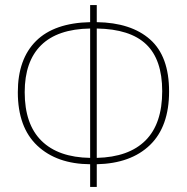

<svg xmlns="http://www.w3.org/2000/svg" viewBox="-20 -734 734 754"><path d="M334 0V-89Q203 -90 126.5 -162Q50 -234 50 -372Q50 -502 121.5 -573Q193 -644 334 -647V-714H360V-647Q495 -645 569.5 -579Q644 -513 644 -375Q644 -237 569 -164.5Q494 -92 360 -89V0ZM334 -114V-622Q206 -620 141.5 -556.5Q77 -493 77 -372Q77 -246 143 -181Q209 -116 334 -114ZM360 -114Q486 -117 551.5 -182.5Q617 -248 617 -376Q617 -500 554 -560Q491 -620 360 -622Z"/></svg>

Font: Noto Sans SemiCondensed Thin
Style: Regular
Weight: 100
Width: 4
Designer: Monotype Design Team
Foundry: Monotype Imaging Inc.
Version: Version 2.013; ttfautohint (v1.8.4.7-5d5b)